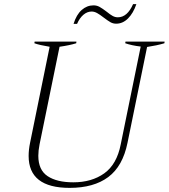

<svg xmlns="http://www.w3.org/2000/svg" viewBox="-20 -902 819 932"><path d="M434 -876Q450 -876 463.5 -868.5Q477 -861 498 -845Q515 -831 527 -824.5Q539 -818 552 -818Q598 -818 626 -882H642Q627 -838 601.5 -812.5Q576 -787 544 -787Q529 -787 516.5 -794Q504 -801 483 -817Q465 -831 451.5 -838.5Q438 -846 425 -846Q403 -846 384.5 -830Q366 -814 354 -786H337Q351 -831 376.5 -853.5Q402 -876 434 -876ZM119 -145Q119 -175 126 -209L221 -675Q172 -683 147 -692L148 -700H351L350 -692Q318 -682 269 -675L172 -201Q166 -171 166 -146Q166 -77 211 -47Q256 -17 336 -17Q425 -17 486 -60.5Q547 -104 566 -201L663 -676Q620 -681 588 -692L589 -700H779L778 -692Q741 -681 694 -674L599 -209Q576 -95 505.5 -42.5Q435 10 318 10Q119 10 119 -145Z"/></svg>

Font: Trirong ExtraLight
Style: Italic
Weight: 275
Italic angle: -12°
Designer: Katatrad Team
Foundry: CadsonDemak
Version: Version 1.003